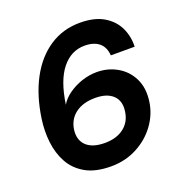

<svg xmlns="http://www.w3.org/2000/svg" viewBox="-130 -827 910 954"><g transform="rotate(-20 325.0 -350.0)"><path d="M298 12Q216 12 164 -17.5Q112 -47 85 -96Q58 -145 51 -205.5Q44 -266 53 -328Q70 -446 116 -532Q162 -618 233 -665Q304 -712 394 -712Q471 -712 519.5 -683Q568 -654 590 -607.5Q612 -561 610 -507H484Q481 -551 453.5 -574Q426 -597 377 -597Q306 -597 257 -536.5Q208 -476 190 -353Q207 -382 239 -404.5Q271 -427 310 -440Q349 -453 389 -453Q448 -453 496.5 -425Q545 -397 570 -346Q595 -295 585 -225Q576 -161 536.5 -107Q497 -53 435 -20.5Q373 12 298 12ZM308 -108Q370 -108 409 -138Q448 -168 455 -221Q463 -275 431.5 -305Q400 -335 338 -335Q274 -335 234 -305.5Q194 -276 186 -223Q179 -169 211 -138.5Q243 -108 308 -108Z"/></g></svg>

Font: Host Grotesk Black
Style: Italic
Weight: 900
Italic angle: -8°
Designer: Doğukan Karapınar based on Poppins by Indian Type Foundry, Jonny Pinhorn
Foundry: Element Type
Version: Version 1.000; ttfautohint (v1.8.4.7-5d5b);gftools[0.9.33]